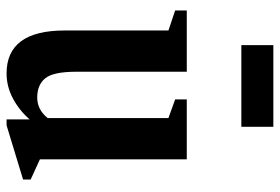

<svg xmlns="http://www.w3.org/2000/svg" viewBox="-151 -671 832 570"><g transform="rotate(90 265.0 -386.0)"><path d="M198 10.5Q70.5 10.5 70.5 -162V-470L11 -490V-524.5H193V-196Q193 -128 212.5 -104.2Q232 -80.5 269.5 -80.5Q305.5 -80.5 330.5 -111.5V-470L275 -490V-524.5H453V-88.5L513 -61V-38.5L352 10.5H334.5V-58Q307.5 -27 272 -8.2Q236.5 10.5 198 10.5ZM114 -686.5V-781.5H356.5V-686.5Z"/></g></svg>

Font: Libre Caslon Condensed
Style: Bold
Weight: 700
Designer: Pablo Impallari, Rodrigo Fuenzalida, Katja Schimmel, Ertekin Erdin
Foundry: Pablo Impallari, Rodrigo Fuenzalida
Version: Version 2.000; ttfautohint (v1.8.4.7-5d5b);gftools[0.9.33]